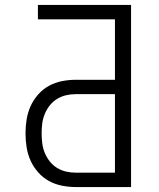

<svg xmlns="http://www.w3.org/2000/svg" viewBox="-20 -755 640 775"><path d="M286 0Q258 0 230 -5.5Q202 -11 177.5 -24.5Q153 -38 134 -59.5Q115 -81 103.5 -106.5Q92 -132 87.5 -160Q83 -188 83 -217Q83 -245 87.5 -273Q92 -301 103.5 -326.5Q115 -352 134 -373.5Q153 -395 177.5 -408.5Q202 -422 230 -427.5Q258 -433 286 -433H444V-677H133V-735H509V0ZM286 -58H444V-375H286Q266 -375 246.5 -370.5Q227 -366 210 -355.5Q193 -345 180.5 -329Q168 -313 160.5 -294.5Q153 -276 150.5 -256.5Q148 -237 148 -217Q148 -197 150.5 -177Q153 -157 160.5 -138.5Q168 -120 180.5 -104Q193 -88 210 -77.5Q227 -67 246.5 -62.5Q266 -58 286 -58Z"/></svg>

Font: Iosevka Aile Light
Style: Regular
Weight: 300
Designer: Belleve Invis
Foundry: Belleve Invis
Version: Version 27.3.5; ttfautohint (v1.8.4)